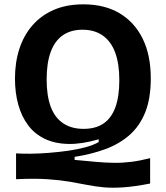

<svg xmlns="http://www.w3.org/2000/svg" viewBox="-20 -694 764 885"><path d="M672 152Q600 166 549.5 169.5Q499 173 459.5 169.5Q420 166 382.5 158.5Q345 151 301 143.5Q257 136 198 132Q139 128 54 132V13Q83 15 122.5 14.5Q162 14 206 10.5Q250 7 293 1Q336 -5 373 -15Q410 -25 435 -39V-52Q356 -29 294 -30.5Q232 -32 185.5 -54.5Q139 -77 109 -117.5Q79 -158 64 -212.5Q49 -267 49 -332Q49 -406 69 -468Q89 -530 128.5 -576Q168 -622 227 -648Q286 -674 364 -674Q462 -674 531 -633Q600 -592 637.5 -516Q675 -440 675 -333Q675 -240 649.5 -176.5Q624 -113 577.5 -72Q531 -31 466.5 -7Q402 17 324 29V43Q378 48 421.5 52Q465 56 505 56.5Q545 57 585 52Q625 47 672 35ZM365 -100Q421 -100 457.5 -125Q494 -150 512 -200Q530 -250 530 -324Q530 -400 511 -451.5Q492 -503 454 -530Q416 -557 360 -557Q306 -557 269 -531Q232 -505 213.5 -454Q195 -403 195 -328Q195 -252 214 -201.5Q233 -151 271.5 -125.5Q310 -100 365 -100Z"/></svg>

Font: Bricolage Grotesque 96pt ExtraBold
Style: Bold
Weight: 700
Version: Version 1.001;gftools[0.9.33.dev8+g029e19f]